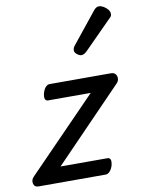

<svg xmlns="http://www.w3.org/2000/svg" viewBox="-107 -907 723 971"><g transform="rotate(-10 254.0 -422.0)"><path d="M11 0Q-10 0 -14.5 -19.5Q-19 -39 -2 -55L353 -420H134Q123 -420 119 -430Q115 -440 120 -460Q126 -480 135.5 -490Q145 -500 156 -500H470Q487 -500 494.5 -490Q502 -480 501 -467Q500 -454 491 -445L138 -80H379Q390 -80 394 -70.5Q398 -61 393 -40Q387 -21 377 -10.5Q367 0 356 0ZM340 -616Q331 -616 318.5 -625.5Q306 -635 306 -646Q306 -653 308.5 -659Q311 -665 316 -671L439 -824Q448 -836 455 -840Q462 -844 470 -844Q480 -844 492.5 -837Q505 -830 514 -819Q523 -808 523 -796Q523 -788 519.5 -783Q516 -778 510 -773L369 -631Q354 -616 340 -616Z"/></g></svg>

Font: Playwrite NL
Style: Regular
Weight: 400
Designer: Veronika Burian, José Scaglione
Foundry: TypeTogether
Version: Version 1.002